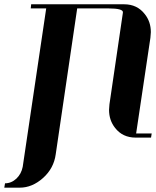

<svg xmlns="http://www.w3.org/2000/svg" viewBox="-53 -635 720 886"><path d="M-33.2 231 -29.8 210.9Q-0.5 210.9 22.9 189Q45.4 167.5 51.8 134.8L160.2 -596.2H88.9L90.8 -615.2H520Q580.1 -615.2 615.2 -569.8Q643.1 -534.7 643.1 -486.8Q643.1 -478.5 641.1 -460.9L575.2 -19H647L644 0H573.2Q512.7 0 478 -44.9Q450.2 -80.1 450.2 -127.9Q450.2 -136.2 452.1 -153.8L514.2 -577.1Q517.1 -596.2 446.8 -596.2H303.2L204.1 77.1Q195.3 141.6 146 186Q95.7 231 38.1 231Z"/></svg>

Font: Hjet
Style: Italic
Weight: 400
Designer: T. Christopher White
Version: Version 1.2